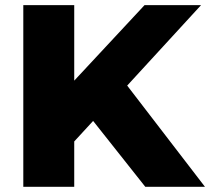

<svg xmlns="http://www.w3.org/2000/svg" viewBox="-20 -720 810 740"><path d="M69.8 0V-700.2H266.1V-409.2L537.1 -700.2H754.9L470.2 -390.1L770 0H540L338.9 -253.9L266.1 -174.8V0Z"/></svg>

Font: Montserrat ExtraBold
Style: Regular
Weight: 800
Designer: Julieta Ulanovsky
Foundry: Julieta Ulanovsky
Version: Version 9.000